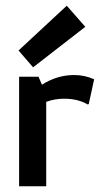

<svg xmlns="http://www.w3.org/2000/svg" viewBox="-20 -653 359 673"><path d="M45 0ZM47 -384V0H142V-296Q172 -307 205 -307Q253 -307 287 -287L291 -288L310 -375Q277 -390 240 -390Q180 -390 127 -356L115 -384ZM96 -417 279 -559 214 -633 45 -476Z"/></svg>

Font: Cambay Devanagari
Style: Regular
Weight: 700
Designer: Pooja Saxena
Foundry: Pooja Saxena
Version: Version 1.095;PS 001.095;hotconv 1.0.70;makeotf.lib2.5.58329